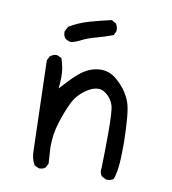

<svg xmlns="http://www.w3.org/2000/svg" viewBox="-71 -665 641 715"><g transform="rotate(10 250.0 -307.5)"><path d="M318.8 -564Q319.3 -565.9 319.3 -570.1Q319.3 -574.2 317.6 -580.6Q315.9 -586.9 311.5 -593.3L294.9 -602.5Q253.4 -593.3 213.9 -582Q174.3 -570.8 139.2 -549.8L129.4 -531.7Q128.9 -529.8 128.9 -527.8Q128.9 -525.9 129.4 -522.9Q129.9 -520 130.4 -516.6Q132.3 -510.3 136.7 -504.9Q146 -497.6 158.2 -495.6Q173.8 -497.6 195.8 -509Q217.8 -520.5 251.5 -529.3Q282.2 -537.6 311.5 -548.8ZM125 -11.7Q138.7 -11.7 147.5 -19L155.8 -35.2L151.9 -96.7Q151.9 -147 166 -190.9Q179.7 -234.4 195.8 -268.1Q212.4 -303.7 247.6 -326.7Q270.5 -341.8 289.6 -341.8Q301.8 -341.8 311.5 -336.2Q321.3 -330.6 328.1 -323.7Q341.8 -310.1 348.6 -290Q355 -271 355 -183.6Q355 -131.8 353 -54.7Q352.1 -49.8 352.1 -45.4Q352.1 -31.7 359.9 -22.5L376.5 -14.2Q378.4 -13.7 379.9 -13.7Q394 -13.7 404.3 -21Q418.5 -54.7 418.5 -142.6Q418.5 -152.8 418.5 -164.1Q416.5 -272.9 405.3 -307.6Q392.6 -347.2 358.9 -380.4Q333.5 -406.2 306.6 -411.6Q297.4 -413.6 287.6 -413.6Q266.6 -413.6 243.7 -404.3Q210 -390.6 160.6 -335.4L144 -317.4L146 -341.3Q146.5 -350.6 146.5 -358.6Q146.5 -366.7 146 -377.7Q145.5 -388.7 142.3 -402.8Q139.2 -417 134.3 -430.7L118.7 -438Q117.2 -438.5 113.3 -438.5Q109.4 -438.5 103 -436.3Q96.7 -434.1 90.8 -429.2L82.5 -413.1L92.3 -73.2Q92.3 -43 105.5 -20L121.6 -12.2Q123.5 -11.7 125 -11.7Z"/></g></svg>

Font: NaikaiFont
Style: Light
Weight: 300
Version: Version 1.89